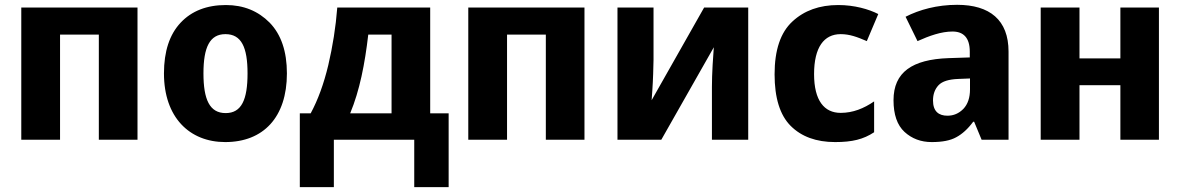

<svg xmlns="http://www.w3.org/2000/svg" viewBox="-20 -577 4874 793"><path d="M67.9 -545.9V0H228V-434.1H388.2V0H547.9V-545.9Z M1165 -273.9C1165 -364.7 1141.1 -434.6 1093.8 -483.4C1045.9 -531.7 985.8 -556.2 913.1 -556.2C834 -556.2 771.5 -531.7 726.1 -483.4C680.2 -434.6 657.2 -364.7 657.2 -273.9C657.2 -92.3 762.7 9.8 910.2 9.8C1067.4 9.8 1165 -92.3 1165 -273.9ZM820.3 -273.9C820.3 -381.8 846.2 -436 911.1 -436C977.1 -436 1002.4 -381.8 1002.4 -273.9C1002.4 -166 978 -109.9 912.1 -109.9C845.7 -109.9 820.3 -166 820.3 -273.9Z M1373 -545.9C1366.7 -464.4 1354 -385.3 1335.9 -308.1C1317.4 -230.5 1293 -164.1 1263.2 -108.9H1218.3V195.8H1358.9V0H1690.9V195.8H1833V-108.9H1756.8V-545.9ZM1597.2 -108.9H1426.3C1465.8 -204.1 1486.8 -312.5 1501 -434.1H1597.2Z M1914.1 -545.9V0H2074.2V-434.1H2234.4V0H2394V-545.9Z M2530.3 -545.9V0H2711.4L2928.2 -381.8C2926.8 -367.2 2925.3 -342.8 2923.3 -309.1C2921.4 -274.9 2920.4 -244.6 2920.4 -217.8V0H3070.3V-545.9H2888.2L2671.4 -163.1C2671.9 -169.4 2672.9 -183.6 2674.3 -204.6C2675.8 -225.6 2676.8 -248 2677.7 -272C2678.7 -295.9 2679.2 -315.4 2679.2 -330.1V-545.9Z M3429.2 9.8C3500 9.8 3545.9 -1.5 3590.3 -30.8V-158.2C3547.4 -128.9 3502.9 -110.8 3452.1 -110.8C3384.3 -110.8 3342.3 -161.6 3342.3 -271C3342.3 -381.8 3383.3 -436 3452.1 -436C3489.3 -436 3520.5 -424.3 3560.1 -407.2L3607.4 -519C3568.4 -539.1 3508.8 -556.2 3442.4 -556.2C3364.7 -556.2 3301.8 -533.7 3252.9 -488.3C3203.6 -442.9 3179.2 -370.1 3179.2 -270C3179.2 -172.9 3201.2 -101.6 3245.6 -57.1C3290 -12.7 3351.1 9.8 3429.2 9.8Z M3933.1 -557.1C3850.6 -557.1 3777.3 -537.1 3720.2 -507.8L3769.5 -407.2C3818.4 -429.2 3867.7 -446.8 3914.1 -446.8C3958.5 -446.8 3985.4 -421.9 3985.4 -363.8V-339.8L3897.5 -336.9C3747.6 -331.5 3670.4 -278.8 3670.4 -163.1C3670.4 -104 3685.5 -60.1 3715.8 -32.2C3746.1 -4.4 3783.7 9.8 3828.1 9.8C3871.6 9.8 3905.3 3.4 3929.7 -10.3C3954.1 -23.4 3977.5 -44.4 3999.5 -74.2H4003.4L4034.2 0H4145.5V-363.8C4145.5 -494.6 4067.9 -557.1 3933.1 -557.1ZM3986.3 -208C3986.3 -173.3 3977.1 -146.5 3959 -127.4C3940.4 -108.4 3918.5 -99.1 3893.1 -99.1C3857.4 -99.1 3833.5 -116.7 3833.5 -162.1C3833.5 -188 3841.3 -209 3856.4 -225.1C3871.6 -241.2 3898.9 -249.5 3938.5 -251L3986.3 -252.9Z M4278.3 -545.9V0H4438.5V-225.1H4607.4V0H4766.6V-545.9H4607.4V-335.9H4438.5V-545.9Z"/></svg>

Font: Avrile Sans
Style: Bold
Weight: 700
Designer: Monotype Design Team, Google (font), Stefan Peev (BGR Cyrillic), Cristiano Sobral (main changes)
Foundry: The Avrile Sans Project Authors
Version: Version 3.110